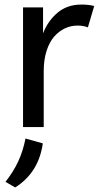

<svg xmlns="http://www.w3.org/2000/svg" viewBox="-20 -552 439 834"><path d="M389.2 -525.9 361.8 -433.1Q342.3 -440.9 316.9 -440.9Q288.1 -440.9 262.5 -429Q236.8 -417 215.8 -393.6Q194.8 -370.1 182.4 -331.3Q169.9 -292.5 169.9 -243.2V0H80.1V-520H167V-407.2Q188 -461.4 230 -496.8Q272 -532.2 334 -532.2Q366.2 -532.2 389.2 -525.9ZM90.8 49.8 166 70.8Q147.9 198.2 45.9 262.2L3.9 237.8Q38.1 194.3 58.8 149.9Q79.6 105.5 90.8 49.8Z"/></svg>

Font: ABeeZee
Style: Regular
Weight: 400
Designer: Anja Meiners
Foundry: Anja Meiners
Version: Version 1.002